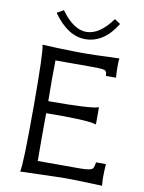

<svg xmlns="http://www.w3.org/2000/svg" viewBox="-90 -874 705 942"><g transform="rotate(10 262.5 -402.5)"><path d="M485 5Q350 -1 279 0Q213 2 77 6Q87 -27 87 -324Q87 -593 77 -626Q144 -622 253 -620Q325 -619 460 -625Q456 -590 460 -529H410L408 -545Q408 -548 402 -554Q398 -561 338 -561H153Q151 -468 153 -358Q370 -358 403 -372V-286Q356 -301 153 -298Q152 -187 153 -60H364Q418 -60 427 -72Q433 -81 436 -103H485Q480 -30 485 5ZM405 -811 434 -792Q371 -689 278 -689Q191 -689 118 -792L151 -811Q213 -725 277 -725Q343 -725 405 -811Z"/></g></svg>

Font: GFS Neohellenic Rg
Style: Regular
Weight: 400
Designer: Takis Katsoulidis and George D. Matthiopoulos
Foundry: Takis Katsoulidis and George D. Matthiopoulos
Version: Version 1.0